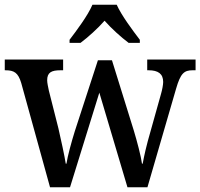

<svg xmlns="http://www.w3.org/2000/svg" viewBox="-20 -786 841 806"><path d="M272 -619V-606H318C350 -630 391 -667 419 -699C447 -667 488 -630 520 -606H567V-619C538 -657 490 -721 470 -766H368C349 -721 301 -657 272 -619ZM69 -438 190 0H274L397 -397L515 0H599L719 -413C738 -479 753 -491 789 -491H801V-536H598V-491H604C644 -491 665 -476 665 -442C665 -431 661 -409 656 -392L612 -235C595 -177 585 -132 579 -99H576C572 -130 555 -194 542 -237L450 -533H391L294 -235C280 -190 264 -132 259 -99H256C251 -132 236 -200 225 -248L185 -406C182 -421 178 -438 178 -449C178 -482 196 -491 234 -491H245V-536H0V-491H3C39 -491 56 -481 69 -438Z"/></svg>

Font: Noto Serif Bengali SemiCondensed
Style: Regular
Weight: 400
Width: 4
Designer: Juan Bruce, Universal Thirst, Indian Type Foundry and the Monotype Design Team.
Foundry: Monotype Imaging Inc.
Version: Version 2.003